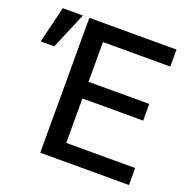

<svg xmlns="http://www.w3.org/2000/svg" viewBox="-151 -887 998 1015"><g transform="rotate(20 347.5 -379.5)"><path d="M181.6 0V-758.8H671.9V-663.1H293V-439.5H634.8V-345.7H293V-95.7H680.7V0ZM-17.6 -553.7 32.2 -758.8H145.5L58.6 -553.7Z"/></g></svg>

Font: Gothic A1 SemiBold
Style: Regular
Weight: 600
Version: Version 2.50